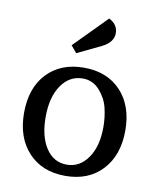

<svg xmlns="http://www.w3.org/2000/svg" viewBox="-80 -751 683 828"><g transform="rotate(10 261.5 -337.5)"><path d="M320.3 -566.4Q370.1 -590.8 370.1 -630.9Q370.1 -668.9 331.1 -688.5L191.4 -546.9L216.8 -516.6ZM264.6 -414.1Q308.6 -414.1 338.4 -380.4Q368.2 -346.7 377.9 -306.2Q387.7 -265.6 387.7 -222.7Q387.7 -138.7 352.1 -87.4Q316.4 -36.1 259.8 -36.1Q202.1 -36.1 168.5 -86.9Q134.8 -137.7 134.8 -223.6Q134.8 -309.6 170.4 -361.8Q206.1 -414.1 264.6 -414.1ZM40 -224.6Q40 -116.2 100.1 -51.8Q160.2 12.7 261.7 12.7Q363.3 12.7 423.3 -51.8Q483.4 -116.2 483.4 -224.6Q483.4 -333 423.3 -397Q363.3 -460.9 261.7 -460.9Q160.2 -460.9 100.1 -397.5Q40 -334 40 -224.6Z"/></g></svg>

Font: Kurale
Style: Regular
Weight: 400
Version: 1.0; ttfautohint (v1.3)